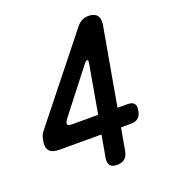

<svg xmlns="http://www.w3.org/2000/svg" viewBox="-136 -846 872 961"><g transform="rotate(-20 300.0 -365.0)"><path d="M320 -258 365 -514Q367 -526 366 -530Q365 -534 362 -534Q359 -534 355 -531.5Q351 -529 344 -520L168 -294Q163 -287 160.5 -282Q158 -277 157 -273Q155 -265 161.5 -261.5Q168 -258 182 -258ZM281 -42 302 -160H77Q40 -160 25 -178Q10 -196 17 -230Q19 -246 24 -257Q29 -268 38 -279L381 -710Q394 -725 408.5 -732.5Q423 -740 443 -740Q474 -740 488 -723Q502 -706 496 -671L423 -258H476Q501 -258 511 -246Q521 -234 516 -209Q512 -184 498 -172Q484 -160 459 -160H406L385 -42Q380 -15 365 -2.5Q350 10 324 10Q298 10 287.5 -2.5Q277 -15 281 -42Z"/></g></svg>

Font: Maple Mono Medium
Style: Italic
Weight: 500
Italic angle: -10°
Monospace: yes
Designer: subframe7536
Version: Version 7.000